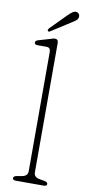

<svg xmlns="http://www.w3.org/2000/svg" viewBox="-97 -910 434 948"><g transform="rotate(10 120.0 -436.5)"><path d="M141.5 -705.5V-57Q141.5 -33 169.5 -28L195 -23.5Q211.5 -20.5 211.5 -10.5Q211.5 0 196 0H55.5Q40 0 40 -10.5Q40 -20.5 56.5 -23.5L83 -28Q110.5 -33 110.5 -57V-655Q110.5 -677.5 90.5 -677.5H45.5Q30 -677.5 30 -689Q30 -698 45.5 -702.5L97 -717.5Q105.5 -720 112.5 -722.2Q119.5 -724.5 124 -724.5Q141.5 -724.5 141.5 -705.5ZM165 -848.5Q179 -862.5 189.2 -868.8Q199.5 -875 209.5 -872Q217.5 -869 221 -861.5Q224.5 -854 222 -845.5Q219 -836.5 210.8 -830.5Q202.5 -824.5 192 -818L93.5 -755Q87.5 -751 83.5 -756Q81 -759 82.5 -762.5Q84 -766 86.5 -769Z"/></g></svg>

Font: Fraunces 72pt SuperSoft Thin
Style: Regular
Weight: 100
Version: Version 1.000;[b76b70a41]